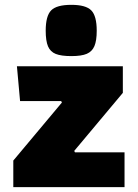

<svg xmlns="http://www.w3.org/2000/svg" viewBox="-20 -774 570 794"><path d="M233 -356H63L50 -500H488V-390L287 -150L290 -144H495V0H35V-110L236 -350ZM169 -647Q169 -708 191.5 -731Q214 -754 275 -754Q335 -754 357.5 -731Q380 -708 380 -647Q380 -606 370.5 -583.5Q361 -561 339 -551.5Q317 -542 275 -542Q233 -542 210.5 -551Q188 -560 178.5 -582.5Q169 -605 169 -647Z"/></svg>

Font: Changa ExtraBold
Style: Regular
Weight: 800
Designer: Eduardo Rodriguez Tunni
Foundry: Eduardo Rodriguez Tunni
Version: Version 2.002; ttfautohint (v1.5) -l 8 -r 50 -G 220 -x 14 -H